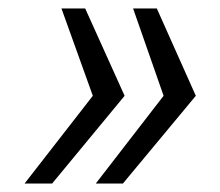

<svg xmlns="http://www.w3.org/2000/svg" viewBox="-20 -530 518 453"><path d="M206 -97 366 -304 294 -510H350L442 -304L270 -97ZM38 -97 199 -304 125 -510H181L274 -304L103 -97Z"/></svg>

Font: Saira
Style: Italic
Weight: 400
Italic angle: -12°
Designer: Hector Gatti with collaboration of the Omnibus-Type team
Foundry: Omnibus-Type
Version: Version 1.100; ttfautohint (v1.8.3)